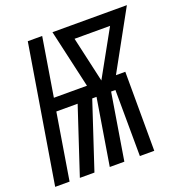

<svg xmlns="http://www.w3.org/2000/svg" viewBox="-148 -850 914 965"><g transform="rotate(-20 309.5 -367.5)"><path d="M-16 0 105 -735H182L131 -423H308L237 -735H635L463 -423H513L514 0H437L435 -354H412L354 0H276L334 -354H311L194 0H116L233 -354H119L61 0ZM385 -423 520 -666H330Z"/></g></svg>

Font: Iosevka QP
Style: Italic
Weight: 400
Italic angle: -9°
Designer: Belleve Invis
Foundry: Belleve Invis
Version: Version 20.0.0; ttfautohint (v1.8.4)